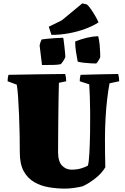

<svg xmlns="http://www.w3.org/2000/svg" viewBox="-20 -1102 739 1134"><path d="M365 12Q316 12 268.5 4Q221 -4 182 -26.5Q143 -49 120 -91Q97 -133 97 -201Q97 -251 96 -308.5Q95 -366 92.5 -423Q90 -480 87 -527Q84 -574 79 -602L25 -622Q25 -632 26 -641Q27 -650 30 -660Q114 -662 197.5 -663Q281 -664 365 -665Q371 -644 371 -622L328 -613Q327 -579 326 -527Q325 -475 324.5 -416.5Q324 -358 323.5 -302Q323 -246 323 -204Q323 -149 346 -124.5Q369 -100 403 -100Q436 -100 462.5 -108.5Q489 -117 499 -124Q505 -143 508 -199Q511 -255 512 -323Q513 -378 512.5 -433Q512 -488 510.5 -533.5Q509 -579 507 -604L451 -622Q451 -632 452 -641Q453 -650 456 -660Q512 -662 567.5 -663Q623 -664 678 -665Q684 -644 684 -622L627 -610Q620 -574 613.5 -521Q607 -468 603.5 -405.5Q600 -343 600 -278Q600 -237 600.5 -196Q601 -155 602 -114Q582 -80 545.5 -50.5Q509 -21 469 -2Q446 4 416.5 8Q387 12 365 12ZM439 -738Q433 -768 428.5 -798Q424 -828 424 -857Q459 -871 492.5 -879Q526 -887 560 -888Q566 -864 568.5 -838Q571 -812 571.5 -792Q572 -772 572 -766Q572 -763 567 -753.5Q562 -744 556 -735.5Q550 -727 547 -727Q537 -727 516.5 -728Q496 -729 474.5 -731.5Q453 -734 439 -738ZM228 -718 214 -834Q217 -851 226 -869Q236 -871 259 -873Q282 -875 308 -877Q334 -879 353 -879Q354 -879 356 -863.5Q358 -848 360.5 -827Q363 -806 364.5 -788Q366 -770 366 -765Q363 -757 355 -744Q347 -731 339 -723Q321 -719 293.5 -718.5Q266 -718 228 -718ZM284 -896 268 -944 345 -982 466 -1082 493 -1076Q504 -1067 517.5 -1047.5Q531 -1028 543 -1007Q555 -986 562 -970L559 -968Q528 -948 483.5 -931.5Q439 -915 387.5 -905.5Q336 -896 284 -896Z"/></svg>

Font: Labrada Black
Style: Regular
Weight: 900
Designer: Mercedes Jáuregui
Foundry: Omnibus-Type Team
Version: Version 1.000; ttfautohint (v1.8.4.7-5d5b)